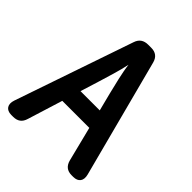

<svg xmlns="http://www.w3.org/2000/svg" viewBox="-230 -914 1080 1080"><g transform="rotate(45 309.5 -374.0)"><path d="M48 38H63C98 38 120 22 130 -12L195 -221H410L462 -14C471 20 492 38 528 38H541C581 38 600 13 589 -29L404 -735C395 -769 373 -786 338 -786H314C279 -786 256 -771 245 -737L3 -31C-11 10 7 38 48 38ZM229 -332 265 -448C278 -491 304 -573 315 -628C321 -573 343 -488 355 -438L382 -332Z"/></g></svg>

Font: 寒蝉团圆体 Round
Style: Regular
Weight: 500
Designer: 寒蝉字型
Version: Version 2.700;Glyphs 3.1.1 (3135)